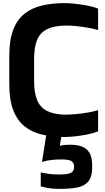

<svg xmlns="http://www.w3.org/2000/svg" viewBox="-20 -873 678 1239"><path d="M200 -352Q200 -275 219.5 -227.5Q239 -180 282.5 -157.5Q326 -135 398 -133Q427 -133 468 -136.5Q509 -140 548.5 -147Q588 -154 613 -162V-25Q582 -13 541.5 -5Q501 3 462.5 7Q424 11 398 11Q317 11 251 -4.5Q185 -20 138 -58Q91 -96 65.5 -162Q40 -228 40 -329V-514Q40 -615 65.5 -681Q91 -747 138 -784.5Q185 -822 251 -837.5Q317 -853 398 -853Q424 -853 462.5 -849Q501 -845 541.5 -837.5Q582 -830 613 -817V-679Q588 -687 548.5 -694Q509 -701 468 -705Q427 -709 398 -708Q326 -706 282.5 -684Q239 -662 219.5 -615.5Q200 -569 200 -491ZM362 346Q329 346 301.5 342Q274 338 243 330V240Q271 245 295.5 249Q320 253 362 253Q405 253 425 247Q445 241 451.5 229.5Q458 218 458 203V198Q458 183 444.5 169.5Q431 156 382 156H369Q347 156 318 158.5Q289 161 251 172L282 -24H381L366 68Q380 63 401.5 62Q423 61 430 61H436Q473 61 504.5 71Q536 81 555.5 110Q575 139 575 197V204Q575 270 548 300Q521 330 473.5 338Q426 346 362 346Z"/></svg>

Font: Matangi Black
Style: Regular
Weight: 900
Designer: Prashant Pant
Foundry: The Graphic Ant
Version: Version 3.002